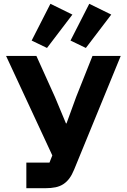

<svg xmlns="http://www.w3.org/2000/svg" viewBox="-20 -993 671 1013"><path d="M12 0ZM119 -135H241L256 -173L12 -698H172L270 -481L328 -342H331L382 -482L468 -698H617L371 -98Q360 -71 346.5 -52.5Q333 -34 315 -22Q297 -10 273.5 -5Q250 0 219 0H119ZM228 -740 147 -779 246 -973 362 -916ZM433 -740 352 -779 451 -973 567 -916Z"/></svg>

Font: Aneliza ExtraBold
Style: Regular
Weight: 800
Designer: Mike Abbink, Paul van der Laan, Pieter van Rosmalen
Foundry: Bold Monday
Version: Version 3.001;September 8, 2019;FontCreator 11.5.0.2425 64-b